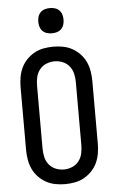

<svg xmlns="http://www.w3.org/2000/svg" viewBox="-63 -996 625 1045"><g transform="rotate(-5 250.0 -473.0)"><path d="M250 8Q223 8 196.5 3Q170 -2 146.5 -15Q123 -28 104 -48Q85 -68 74 -92Q63 -116 58.5 -143Q54 -170 54 -196V-539Q54 -565 58.5 -592Q63 -619 74 -643Q85 -667 104 -687Q123 -707 146.5 -720Q170 -733 196.5 -738Q223 -743 250 -743Q277 -743 303.5 -738Q330 -733 353.5 -720Q377 -707 396 -687Q415 -667 426 -643Q437 -619 441.5 -592Q446 -565 446 -539V-196Q446 -170 441.5 -143Q437 -116 426 -92Q415 -68 396 -48Q377 -28 353.5 -15Q330 -2 303.5 3Q277 8 250 8ZM250 -72Q273 -72 295 -81Q317 -90 331.5 -108.5Q346 -127 351 -150Q356 -173 356 -196V-539Q356 -562 351 -585Q346 -608 331.5 -626.5Q317 -645 295 -654Q273 -663 250 -663Q227 -663 205 -654Q183 -645 168.5 -626.5Q154 -608 149 -585Q144 -562 144 -539V-196Q144 -173 149 -150Q154 -127 168.5 -108.5Q183 -90 205 -81Q227 -72 250 -72ZM250 -816Q236 -816 222.5 -820Q209 -824 199 -834Q189 -844 185 -857.5Q181 -871 181 -885Q181 -899 185 -912.5Q189 -926 199 -936Q209 -946 222.5 -950Q236 -954 250 -954Q264 -954 277.5 -950Q291 -946 301 -936Q311 -926 315 -912.5Q319 -899 319 -885Q319 -871 315 -857.5Q311 -844 301 -834Q291 -824 277.5 -820Q264 -816 250 -816Z"/></g></svg>

Font: Iosevka Medium
Style: Regular
Weight: 500
Monospace: yes
Designer: Belleve Invis
Foundry: Belleve Invis
Version: Version 32.5.0; ttfautohint (v1.8.4)